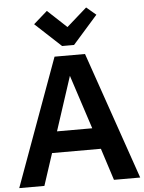

<svg xmlns="http://www.w3.org/2000/svg" viewBox="-62 -994 782 1042"><g transform="rotate(-5 329.5 -472.5)"><path d="M299 -748 158 -879 233 -945 337 -848 447 -945 499 -901 364 -748ZM0 0 253 -694H419L659 0H516L460 -174H194L137 0ZM231 -289H423L327 -583Z"/></g></svg>

Font: Cantarell
Style: Bold
Weight: 700
Designer: Dave Crossland, Nikolaus Waxweiler, Florian Fecher, Jacques Le Bailly, Eben Sorkin, Alexei Vanyashin, Alexios Zavras, Em
Version: Version 0.303